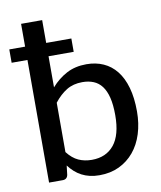

<svg xmlns="http://www.w3.org/2000/svg" viewBox="-90 -805 735 879"><g transform="rotate(-10 278.0 -365.5)"><path d="M166 -124.5Q190 -93.5 217.8 -81Q245.5 -68.5 279.5 -68.5Q346 -68.5 383 -114Q420 -159.5 420 -251.5Q420 -300 411.8 -333.2Q403.5 -366.5 387.8 -387.2Q372 -408 349.2 -417.2Q326.5 -426.5 297.5 -426.5Q255 -426.5 224 -407.5Q193 -388.5 166 -354ZM166 -425.5Q197.5 -461.5 237.5 -482.8Q277.5 -504 330 -504Q373.5 -504 408.8 -488.2Q444 -472.5 469 -441Q494 -409.5 507.5 -362Q521 -314.5 521 -251.5Q521 -195 506 -147.5Q491 -100 462.5 -65.8Q434 -31.5 393.5 -12.2Q353 7 302 7Q277.5 7 257.2 2.2Q237 -2.5 219.8 -11.5Q202.5 -20.5 188 -33.5Q173.5 -46.5 161 -63L156 -20.5Q152 0 131.5 0H68V-570H-5.5V-632H68V-738H166V-632H283V-570H166Z"/></g></svg>

Font: Lato 2
Style: Regular
Weight: 500
Designer: Lukasz Dziedzic with Adam Twardoch and Botio Nikoltchev
Foundry: tyPoland Lukasz Dziedzic
Version: Version 2.015; 2015-08-06; http://www.latofonts.com/